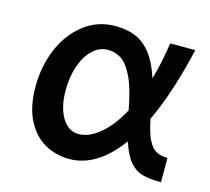

<svg xmlns="http://www.w3.org/2000/svg" viewBox="-81 -603 779 711"><g transform="rotate(15 308.0 -248.0)"><path d="M279.3 -507.8Q323.7 -507.8 357.2 -493.7Q390.6 -479.5 416.5 -446.3Q442.4 -413.1 460.9 -356Q480 -422.9 490.7 -498H586.9Q547.9 -326.7 492.7 -210Q502.4 -159.7 515.4 -133.1Q528.3 -106.4 545.9 -96.2Q563.5 -85.9 590.8 -85.9V7.3Q546.4 7.3 518.8 -0.5Q491.2 -8.3 470.2 -33Q449.2 -57.6 433.1 -106.9Q389.6 -47.4 341.1 -17.6Q292.5 12.2 240.2 12.2Q188 12.2 145 -12.2Q102.1 -36.6 76.2 -87.6Q50.3 -138.7 50.3 -214.8Q50.3 -293 78.6 -360.1Q106.9 -427.2 159.2 -467.5Q211.4 -507.8 279.3 -507.8ZM249.5 -85.9Q288.6 -85.9 329.8 -119.9Q371.1 -153.8 406.2 -218.3L405.8 -221.7Q391.1 -300.3 370.4 -343Q349.6 -385.7 326.2 -400.6Q302.7 -415.5 274.4 -415.5Q243.7 -415.5 217.8 -392.1Q191.9 -368.7 176.8 -326.2Q161.6 -283.7 161.6 -229.5Q161.6 -189 172.1 -156.2Q182.6 -123.5 202.6 -104.7Q222.7 -85.9 249.5 -85.9Z"/></g></svg>

Font: Lesson One Medium
Style: Regular
Weight: 500
Designer: But Ko, Victor Gaultney, Annie Olsen, Julie Remington, Don Collingsworth, Eric Hays, Becca Hirsbrunner
Version: Version 1.100